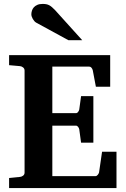

<svg xmlns="http://www.w3.org/2000/svg" viewBox="-20 -949 638 969"><path d="M25.9 0V-50.8L81.1 -56.2Q89.8 -57.1 96.9 -62.7Q104 -68.4 104 -78.1V-592.8Q104 -602.5 96.9 -608.4Q89.8 -614.3 81.1 -615.2L25.9 -620.1V-670.9H536.1V-511.2H463.9L448.2 -594.2Q446.3 -601.6 441.7 -607.2Q437 -612.8 430.2 -612.8H244.1V-377.9H362.8Q369.6 -377.9 374.3 -384.3Q378.9 -390.6 379.9 -396L389.2 -463.9H451.2V-229H389.2L379.9 -296.9Q378.9 -302.2 374.3 -308.6Q369.6 -314.9 362.8 -314.9H244.1V-60.1H461.9Q468.3 -60.1 473.6 -66.9Q479 -73.7 480 -79.1L495.1 -183.1H567.9V0ZM325.2 -746.1 163.1 -834.5Q157.7 -837.4 153.3 -842.5Q148.9 -847.7 145.5 -853.5Q142.1 -859.4 140.1 -865.5Q138.2 -871.6 138.2 -876.5Q138.2 -885.3 141.1 -894.8Q144 -904.3 150.6 -911.9Q157.2 -919.4 168.2 -924.3Q179.2 -929.2 195.3 -929.2Q205.6 -929.2 213.4 -927.7Q221.2 -926.3 228.3 -922.6Q235.4 -918.9 242.4 -912.8Q249.5 -906.7 258.3 -897.5L395 -746.1Z"/></svg>

Font: Charis SIL Viet
Style: Bold
Weight: 700
Foundry: SIL International
Version: Version 5.000